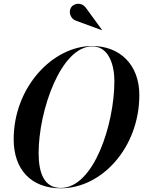

<svg xmlns="http://www.w3.org/2000/svg" viewBox="-20 -1009 774 1039"><path d="M393.5 -896 531.5 -845.5 532.5 -846.5 444.5 -967C419.5 -1000.5 378 -990.5 364.5 -968.5C349 -944 361.5 -905.5 393.5 -896ZM309 10C532 10 734 -212 734 -495C734 -658 629.5 -760 479 -760C266 -760 54 -538 54 -255C54 -92 148.5 10 309 10ZM479 -758C570.5 -758 599 -654.5 599 -570C599 -338 488 8 309 8C217.5 8 189 -75.5 189 -180C189 -412 310 -758 479 -758Z"/></svg>

Font: Bodoni* 96pt Medium
Style: Italic
Weight: 500
Italic angle: -13°
Version: Version 2.3